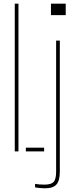

<svg xmlns="http://www.w3.org/2000/svg" viewBox="-20 -820 436 1040"><path d="M60 0V-800H80V0ZM120 0V-20H219V0ZM256 -738V-800H336V-738ZM223 200Q212 200 196 198.5Q180 197 170 195V176Q180.5 178 193 179Q205.5 180 221 180Q257 180 270.5 165.5Q284 151 284 110V-600H304V110Q304 158 286 179Q268 200 223 200Z"/></svg>

Font: Big Shoulders Stencil Thin
Style: Regular
Weight: 100
Designer: Patric King
Foundry: XO Type Co
Version: Version 2.001